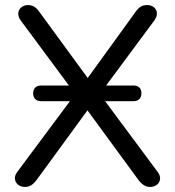

<svg xmlns="http://www.w3.org/2000/svg" viewBox="-20 -732 691 759"><path d="M79 7Q62 7 51.2 -2Q40.5 -11 39 -24.5Q37.5 -38 48 -52L289.5 -376.5V-344L62 -651Q51 -666.5 52.2 -680.2Q53.5 -694 64.2 -703Q75 -712 90.5 -712Q104.5 -712 115 -705.8Q125.5 -699.5 136 -684.5L340 -405.5H313.5L515.5 -684.5Q526 -699.5 536.5 -705.8Q547 -712 561.5 -712Q578 -712 588.5 -703.2Q599 -694.5 600.2 -680.8Q601.5 -667 590 -651L362.5 -344V-376.5L603.5 -52Q614 -38 612.8 -24.5Q611.5 -11 600.8 -2Q590 7 572.5 7Q560 7 549 0.2Q538 -6.5 527 -21L309.5 -318H342L125 -21Q114.5 -6.5 103.2 0.2Q92 7 79 7ZM143.5 -332Q127.2 -332 119.1 -340.6Q111 -349.2 111 -363Q111 -376.8 119.1 -385.4Q127.2 -394 143.5 -394H506.5Q539 -394 539 -362.8Q539 -349 531 -340.5Q523 -332 506.5 -332Z"/></svg>

Font: Nunito ExtraLight
Style: Regular
Weight: 200
Designer: Vernon Adams
Foundry: Vernon Adams
Version: Version 3.602;April 4, 2023;FontCreator 14.0.0.2856 64-bit